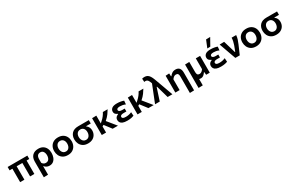

<svg xmlns="http://www.w3.org/2000/svg" viewBox="265 -2761 7510 4929"><g transform="rotate(-30 4020.0 -297.0)"><path d="M110 0V-398H26.5V-498H610.5V-398H531V0H405V-398H236V0Z M699 196V-267Q699 -385.5 762.5 -448.2Q826 -511 939.5 -511Q1020 -511 1074.5 -476.5Q1129 -442 1156.8 -383Q1184.5 -324 1184.5 -250Q1184.5 -180.5 1162.2 -120.8Q1140 -61 1094.5 -24.2Q1049 12.5 980 12.5Q933 12.5 896.5 -6Q860 -24.5 834.5 -57H826V192ZM933.5 -97Q975.5 -97 1002.2 -118.8Q1029 -140.5 1041.5 -175.8Q1054 -211 1054 -252Q1054 -317.5 1025.2 -361.5Q996.5 -405.5 937.5 -405.5Q884 -405.5 855 -370.8Q826 -336 826 -264V-161Q842.5 -131.5 870 -114.2Q897.5 -97 933.5 -97Z M1525 12.5Q1437 12.5 1379 -24.5Q1321 -61.5 1292.5 -121.5Q1264 -181.5 1264 -251Q1264 -325.5 1294 -384.2Q1324 -443 1381.8 -477Q1439.5 -511 1522.5 -511Q1607.5 -511 1665.2 -476.5Q1723 -442 1752.2 -383.2Q1781.5 -324.5 1781.5 -251Q1781.5 -176 1751.2 -116.5Q1721 -57 1663.5 -22.2Q1606 12.5 1525 12.5ZM1524.5 -92.5Q1567.5 -92.5 1595.8 -115Q1624 -137.5 1638 -173.8Q1652 -210 1652 -251Q1652 -322.5 1617 -364.2Q1582 -406 1524 -406Q1460.5 -406 1427 -361.2Q1393.5 -316.5 1393.5 -251Q1393.5 -210 1408 -173.8Q1422.5 -137.5 1451.8 -115Q1481 -92.5 1524.5 -92.5Z M2122.5 12.5Q2035 12.5 1977 -24.2Q1919 -61 1890.2 -120.8Q1861.5 -180.5 1861.5 -250Q1861.5 -362 1927 -430Q1992.5 -498 2119.5 -498H2433V-398H2296V-388.5Q2336 -363 2356.5 -320.2Q2377 -277.5 2377 -227Q2377 -159.5 2347 -105.2Q2317 -51 2260.2 -19.2Q2203.5 12.5 2122.5 12.5ZM2122 -92.5Q2165 -92.5 2193.2 -114.8Q2221.5 -137 2235.5 -173Q2249.5 -209 2249.5 -249.5Q2249.5 -317.5 2215.5 -358.5Q2181.5 -399.5 2121.5 -399.5Q2058 -399.5 2024.5 -356.5Q1991 -313.5 1991 -248.5Q1991 -208 2005.5 -172.5Q2020 -137 2049.2 -114.8Q2078.5 -92.5 2122 -92.5Z M2530 0V-498L2657 -502V-269.5L2698 -307Q2751.5 -353.5 2789.2 -403Q2827 -452.5 2849 -498H2990.5Q2962 -448.5 2917.5 -387Q2873 -325.5 2798 -260L2870 -172Q2902 -132.5 2938.2 -88Q2974.5 -43.5 3009.5 0H2853Q2829.5 -31.5 2806.8 -61Q2784 -90.5 2760.5 -121.5L2698 -203L2657 -180.5V0Z M3287 10.5Q3201 10.5 3152.8 -9.2Q3104.5 -29 3085 -61.5Q3065.5 -94 3065.5 -133Q3065.5 -168.5 3080.8 -193.2Q3096 -218 3118 -233Q3140 -248 3160.5 -254.5V-265Q3128 -276 3099.8 -303Q3071.5 -330 3071.5 -378.5Q3071.5 -434.5 3118 -472.2Q3164.5 -510 3270.5 -510Q3326 -510 3382 -500.2Q3438 -490.5 3469 -476.5L3459 -370.5Q3415 -390.5 3374.2 -397.8Q3333.5 -405 3297.5 -405Q3247 -405 3223.5 -391.2Q3200 -377.5 3200 -350.5Q3200 -325.5 3226 -309.8Q3252 -294 3300 -294H3379V-208H3289.5Q3246.5 -208 3220 -193.5Q3193.5 -179 3193.5 -151Q3193.5 -125 3217.2 -109.5Q3241 -94 3303.5 -94Q3354 -94 3400 -105.2Q3446 -116.5 3474.5 -131L3482 -22Q3456 -10.5 3405.5 0Q3355 10.5 3287 10.5Z M3589 0V-498L3716 -502V-269.5L3757 -307Q3810.5 -353.5 3848.2 -403Q3886 -452.5 3908 -498H4049.5Q4021 -448.5 3976.5 -387Q3932 -325.5 3857 -260L3929 -172Q3961 -132.5 3997.2 -88Q4033.5 -43.5 4068.5 0H3912Q3888.5 -31.5 3865.8 -61Q3843 -90.5 3819.5 -121.5L3757 -203L3716 -180.5V0Z M4109 0Q4136 -67.5 4165 -140.5Q4194 -213.5 4221.5 -282.5Q4242 -334.5 4264.8 -391.5Q4287.5 -448.5 4310 -505Q4286 -578 4260.5 -608.8Q4235 -639.5 4192 -639.5Q4186 -639.5 4176.2 -638.2Q4166.5 -637 4156 -634L4150.5 -734.5Q4165.5 -738.5 4183.2 -741.5Q4201 -744.5 4221 -744.5Q4270 -744.5 4306 -724.5Q4342 -704.5 4370.5 -660.5Q4399 -616.5 4425.5 -543.5L4522 -278.5Q4545.5 -213.5 4562.5 -166.5Q4579.5 -119.5 4593.8 -80.5Q4608 -41.5 4623 0H4482Q4466.5 -55 4450.8 -110.2Q4435 -165.5 4419 -221.5L4378.5 -364.5H4367.5L4319.5 -219Q4301 -161.5 4283 -107.5Q4265 -53.5 4247.5 0Z M5028.5 196V-295Q5028.5 -344 5012 -369Q4995.5 -394 4953.5 -394Q4915 -394 4886.5 -371.8Q4858 -349.5 4837 -317.5V0H4710V-498L4818 -504.5L4823 -416H4834.5Q4859.5 -452 4901.5 -481.5Q4943.5 -511 5005.5 -511Q5155.5 -511 5155.5 -334V192Z M5286 196V-498L5413 -502V-201Q5413 -152 5429.8 -127Q5446.5 -102 5490 -102Q5526.5 -102 5554.8 -124.2Q5583 -146.5 5604 -178.5V-498H5731V0H5623.5Q5621.5 -20.5 5619.8 -41.5Q5618 -62.5 5616 -83H5604.5Q5583.5 -47 5547 -17.2Q5510.5 12.5 5458.5 12.5Q5433 12.5 5413 6V192Z M6061 10.5Q5975 10.5 5926.8 -9.2Q5878.5 -29 5859 -61.5Q5839.5 -94 5839.5 -133Q5839.5 -168.5 5854.8 -193.2Q5870 -218 5892 -233Q5914 -248 5934.5 -254.5V-265Q5902 -276 5873.8 -303Q5845.5 -330 5845.5 -378.5Q5845.5 -434.5 5892 -472.2Q5938.5 -510 6044.5 -510Q6100 -510 6156 -500.2Q6212 -490.5 6243 -476.5L6233 -370.5Q6189 -390.5 6148.2 -397.8Q6107.5 -405 6071.5 -405Q6021 -405 5997.5 -391.2Q5974 -377.5 5974 -350.5Q5974 -325.5 6000 -309.8Q6026 -294 6074 -294H6153V-208H6063.5Q6020.5 -208 5994 -193.5Q5967.5 -179 5967.5 -151Q5967.5 -125 5991.2 -109.5Q6015 -94 6077.5 -94Q6128 -94 6174 -105.2Q6220 -116.5 6248.5 -131L6256 -22Q6230 -10.5 6179.5 0Q6129 10.5 6061 10.5ZM5987 -569.5Q6009 -624 6031.2 -678.2Q6053.5 -732.5 6075.5 -786.5L6199 -789.5Q6167 -733.5 6136.5 -679Q6106 -624.5 6075.5 -571Z M6489 0Q6472 -47 6455 -95Q6438 -143 6421.5 -188.5L6390 -277Q6370.5 -332 6350.8 -387.8Q6331 -443.5 6311.5 -498L6446 -502Q6464 -442 6486.5 -365Q6509 -288 6530 -218.5L6553.5 -137.5H6564.5L6626 -298Q6644 -350.5 6654.2 -399.2Q6664.5 -448 6665.5 -498H6800.5Q6796 -434.5 6776.8 -375.2Q6757.5 -316 6733 -260.5Q6705 -195.5 6676.2 -129.5Q6647.5 -63.5 6619.5 0Z M7104 12.5Q7016 12.5 6958 -24.5Q6900 -61.5 6871.5 -121.5Q6843 -181.5 6843 -251Q6843 -325.5 6873 -384.2Q6903 -443 6960.8 -477Q7018.5 -511 7101.5 -511Q7186.5 -511 7244.2 -476.5Q7302 -442 7331.2 -383.2Q7360.5 -324.5 7360.5 -251Q7360.5 -176 7330.2 -116.5Q7300 -57 7242.5 -22.2Q7185 12.5 7104 12.5ZM7103.5 -92.5Q7146.5 -92.5 7174.8 -115Q7203 -137.5 7217 -173.8Q7231 -210 7231 -251Q7231 -322.5 7196 -364.2Q7161 -406 7103 -406Q7039.5 -406 7006 -361.2Q6972.5 -316.5 6972.5 -251Q6972.5 -210 6987 -173.8Q7001.5 -137.5 7030.8 -115Q7060 -92.5 7103.5 -92.5Z M7701.5 12.5Q7614 12.5 7556 -24.2Q7498 -61 7469.2 -120.8Q7440.5 -180.5 7440.5 -250Q7440.5 -362 7506 -430Q7571.5 -498 7698.5 -498H8012V-398H7875V-388.5Q7915 -363 7935.5 -320.2Q7956 -277.5 7956 -227Q7956 -159.5 7926 -105.2Q7896 -51 7839.2 -19.2Q7782.5 12.5 7701.5 12.5ZM7701 -92.5Q7744 -92.5 7772.2 -114.8Q7800.5 -137 7814.5 -173Q7828.5 -209 7828.5 -249.5Q7828.5 -317.5 7794.5 -358.5Q7760.5 -399.5 7700.5 -399.5Q7637 -399.5 7603.5 -356.5Q7570 -313.5 7570 -248.5Q7570 -208 7584.5 -172.5Q7599 -137 7628.2 -114.8Q7657.5 -92.5 7701 -92.5Z"/></g></svg>

Font: Commissioner SemiBold
Style: Regular
Weight: 600
Designer: Kostas Bartsokas
Foundry: Kostas Bartsokas
Version: Version 1.000; ttfautohint (v1.8.3)